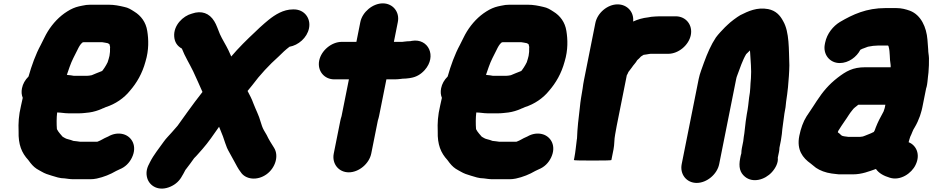

<svg xmlns="http://www.w3.org/2000/svg" viewBox="-20 -829 5550 1142"><path d="M631.2 -497C628.9 -485.4 624.5 -472.8 621.2 -462L620.8 -460C614.2 -447.5 609.6 -437.5 602.2 -427L595.9 -418C593.4 -414.4 588 -405 582.9 -405C562.5 -396.5 546.3 -391.1 526.3 -382C524.1 -381.3 522.7 -381 522.1 -381C514.8 -379.8 505.1 -378 496.5 -378H419.5C408.4 -380.9 393.9 -381.5 382.5 -383C380.5 -383 378.9 -383.3 377.7 -384C383.4 -399.3 388.8 -415 394 -431C408.1 -471.2 422.8 -496 440 -531C448.9 -549.4 456.8 -565 470 -576L476.4 -578H587.4C601.3 -576.4 608.9 -574.1 621.2 -572C624.1 -570 627.4 -568 631 -566C633.7 -552.6 636 -551 634.4 -543C635.1 -529.7 634.3 -512.6 631.2 -497ZM415.7 237H517.7C529.7 237 542.3 235.7 555.5 233C596.5 224.3 636.9 207.8 670.5 188C678.5 184.7 685.5 181.3 691.5 178C724.8 164.8 749.6 140.1 764.9 108C797.6 39.6 764.1 -15.2 716.5 -30C686.1 -39.4 652.5 -34.1 623.4 -17L614.6 -13C597 -6 580.9 6.2 561.4 13C560.1 13 559 13.3 558.2 14H456.2C442.7 12.5 431.8 10.2 416.2 9C406.8 4.9 395.6 2 384.2 -1C371 -3.8 362.4 -10.3 352.2 -16L350.6 -18L336.8 -34C330.2 -42.3 323.4 -50.5 319 -60C319.1 -60.7 318.9 -61.3 318.4 -62C316.3 -90.3 315.9 -127.3 319.9 -160C342.6 -160 363.4 -155 386.9 -155H451.9C471.8 -155 493.6 -158.3 510.9 -160C536.4 -163.3 565.1 -172.4 586.3 -182C589.4 -184 592.7 -185.3 596.1 -186C601.3 -188.7 605.7 -190.7 609.3 -192C665.5 -209.6 717.6 -245.1 752.7 -289C793 -335.5 826 -391.2 845.4 -463C866.4 -531.9 863.8 -595.9 855.8 -645C847.9 -696.4 819.2 -735.4 778.7 -760C758.7 -772.7 743.7 -783 718.3 -788C689.9 -794.6 661.2 -801 623.9 -801H517.9C501.2 -801 484.5 -799 467.7 -795C460.6 -793 454.4 -791.7 448.9 -791C425.9 -785.7 402.9 -775.7 379.9 -761C333.8 -732.2 294.8 -691.1 264.2 -642C250.1 -619.8 234.9 -585.2 222 -561C192.9 -507.8 167.7 -438.4 149.7 -374C128.9 -353.3 115.9 -330 110.7 -304C106.6 -283.3 108.1 -264.3 115.3 -247C111.2 -229.7 107.7 -214 104.9 -200C90.9 -141.1 88.6 -96.2 90.6 -48C88.4 31 108.7 80.1 148.4 123L161.1 140C176.5 159.3 190.6 172.2 213.3 184L227.7 192C245.5 202.6 265.7 209.8 287.9 216C310.2 222.8 336.1 232 364.7 232C380.6 233.8 396.7 237 415.7 237Z M1728.3 -773H1722.3C1665 -773 1616 -741.4 1577.9 -711L1554 -691C1544.4 -683 1534.6 -674.3 1524.8 -665L1497.6 -639C1450.9 -595.6 1398.2 -543.7 1355.4 -493C1350 -505.7 1344.4 -518 1338.8 -530C1324.6 -559.7 1301 -596.8 1288 -626C1277 -651.8 1267.6 -682.4 1254.3 -703C1225.2 -750.6 1178.9 -768.1 1121.3 -748C1068.6 -734.4 1011.3 -678.6 1016.2 -612C1018.3 -579.3 1033.5 -555.3 1061.8 -540C1079.1 -494.4 1107.3 -449.8 1128.9 -405C1146.5 -366.1 1167.7 -321 1184.3 -282C1155.4 -244.5 1123.4 -203.5 1095.7 -164L1059.8 -114C1047.8 -97.3 1039.9 -86.3 1036.2 -81C1025.4 -68.5 1012.6 -54.8 1001.2 -41C985.2 -22.5 967.9 -6.3 954.4 13C926.5 52.9 894.4 90.9 871.8 136L866.9 146C851.1 174.7 847.5 203 855.9 231C869.8 277.4 924.5 312.4 995.5 280.5C1025.9 266.8 1048.7 245.3 1063.9 216L1069.9 206C1073.2 199.3 1076.4 193.3 1079.5 188C1080.1 184.7 1084.8 179 1088.1 175C1098.6 162.2 1125.1 125.7 1134.6 112C1151.2 96.3 1168.5 74.3 1184.6 57C1218.6 18.5 1251.5 -30 1283 -75C1285.1 -69 1287.6 -63 1290.4 -57C1302.6 -29.7 1310.2 -6.2 1319.6 22L1330 50C1338.5 69.6 1350.4 87.1 1359.8 106L1373 130C1385.3 152.3 1396.2 175.1 1411.3 194C1439.1 238.3 1509.2 248.2 1565.6 207.5C1617.2 170.2 1640.4 98.4 1610 50C1594.6 25.7 1579 1.5 1566.2 -26L1549.8 -54C1541.5 -67.8 1534.8 -89 1530 -105C1520.6 -140.8 1501 -177.6 1487.5 -213C1477.5 -240.8 1466 -262.7 1452.5 -288C1462.2 -300 1471.5 -311.3 1480.3 -322C1525.9 -383.8 1582.2 -443.9 1637.4 -493C1660.4 -516 1677 -531.8 1702 -551C1753.7 -559.7 1806.5 -603.8 1818 -661C1830.1 -721.8 1789.1 -773 1728.3 -773Z M2123.3 -698 2099.8 -580H2012.8C1952.2 -580 1890.6 -528.9 1878.5 -468.5C1866.5 -408.1 1907.7 -357 1968.3 -357H2055.3L2011.5 -138C2008.2 -128 2005.7 -118.7 2004 -110L1965.2 84C1953.1 144.5 1994 196 2054.4 196C2114.8 196 2176.1 144.5 2188.2 84L2227.4 -112C2230.8 -122.7 2233.5 -132.7 2235.3 -142L2278.3 -357H2326.3C2336.9 -357 2347.7 -357.7 2358.7 -359L2375.1 -361C2387.1 -361 2399.9 -362 2413.7 -364L2425.1 -366C2456.1 -371.3 2483 -386.7 2505.8 -412C2580.2 -495 2527.5 -602.7 2430 -586L2419.6 -584C2409.6 -584 2399.5 -583.3 2389.2 -582L2372.8 -580H2322.8L2346.3 -698C2358.3 -757.7 2316.9 -809 2257 -809C2197.1 -809 2135.3 -757.7 2123.3 -698Z M3124.2 -497C3121.9 -485.4 3117.5 -472.8 3114.2 -462L3113.8 -460C3107.2 -447.5 3102.6 -437.5 3095.2 -427L3088.9 -418C3086.4 -414.4 3081 -405 3075.9 -405C3055.5 -396.5 3039.3 -391.1 3019.3 -382C3017.1 -381.3 3015.7 -381 3015.1 -381C3007.8 -379.8 2998.1 -378 2989.5 -378H2912.5C2901.4 -380.9 2886.9 -381.5 2875.5 -383C2873.5 -383 2871.9 -383.3 2870.7 -384C2876.4 -399.3 2881.8 -415 2887 -431C2901.1 -471.2 2915.8 -496 2933 -531C2941.9 -549.4 2949.8 -565 2963 -576L2969.4 -578H3080.4C3094.3 -576.4 3101.9 -574.1 3114.2 -572C3117.1 -570 3120.4 -568 3124 -566C3126.7 -552.6 3129 -551 3127.4 -543C3128.1 -529.7 3127.3 -512.6 3124.2 -497ZM2908.7 237H3010.7C3022.7 237 3035.3 235.7 3048.5 233C3089.5 224.3 3129.9 207.8 3163.5 188C3171.5 184.7 3178.5 181.3 3184.5 178C3217.8 164.8 3242.6 140.1 3257.9 108C3290.6 39.6 3257.1 -15.2 3209.5 -30C3179.1 -39.4 3145.5 -34.1 3116.4 -17L3107.6 -13C3090 -6 3073.9 6.2 3054.4 13C3053.1 13 3052 13.3 3051.2 14H2949.2C2935.7 12.5 2924.8 10.2 2909.2 9C2899.8 4.9 2888.6 2 2877.2 -1C2864 -3.8 2855.4 -10.3 2845.2 -16L2843.6 -18L2829.8 -34C2823.2 -42.3 2816.4 -50.5 2812 -60C2812.1 -60.7 2811.9 -61.3 2811.4 -62C2809.3 -90.3 2808.9 -127.3 2812.9 -160C2835.6 -160 2856.4 -155 2879.9 -155H2944.9C2964.8 -155 2986.6 -158.3 3003.9 -160C3029.4 -163.3 3058.1 -172.4 3079.3 -182C3082.4 -184 3085.7 -185.3 3089.1 -186C3094.3 -188.7 3098.7 -190.7 3102.3 -192C3158.5 -209.6 3210.6 -245.1 3245.7 -289C3286 -335.5 3319 -391.2 3338.4 -463C3359.4 -531.9 3356.8 -595.9 3348.8 -645C3340.9 -696.4 3312.2 -735.4 3271.7 -760C3251.7 -772.7 3236.7 -783 3211.3 -788C3182.9 -794.6 3154.2 -801 3116.9 -801H3010.9C2994.2 -801 2977.5 -799 2960.7 -795C2953.6 -793 2947.4 -791.7 2941.9 -791C2918.9 -785.7 2895.9 -775.7 2872.9 -761C2826.8 -732.2 2787.8 -691.1 2757.2 -642C2743.1 -619.8 2727.9 -585.2 2715 -561C2685.9 -507.8 2660.7 -438.4 2642.7 -374C2621.9 -353.3 2608.9 -330 2603.7 -304C2599.6 -283.3 2601.1 -264.3 2608.3 -247C2604.2 -229.7 2600.7 -214 2597.9 -200C2583.9 -141.1 2581.6 -96.2 2583.6 -48C2581.4 31 2601.7 80.1 2641.4 123L2654.1 140C2669.5 159.3 2683.6 172.2 2706.3 184L2720.7 192C2738.5 202.6 2758.7 209.8 2780.9 216C2803.2 222.8 2829.1 232 2857.7 232C2873.6 233.8 2889.7 237 2908.7 237Z M3521.1 -692 3453.3 -352C3450.2 -336.7 3447.6 -320.3 3445.5 -303C3438.1 -259.3 3432.6 -229.5 3428.9 -190C3421 -125.4 3414 -65.4 3412 -5L3411 0C3406 36.3 3403.2 74 3396.2 109L3393.4 123C3393 125 3429.8 126 3503.8 126C3578.5 126 3616 125 3616.4 123L3629.2 59C3635.4 27.9 3632.6 2 3638.8 -29C3641.5 -45.7 3644.5 -62.7 3648 -80L3708.1 -381C3712.2 -388 3715.5 -394.5 3718.3 -402C3718.9 -402 3719.3 -402.3 3719.5 -403C3727.6 -413.7 3733.9 -422 3738.4 -428C3746.5 -441.4 3761.5 -454.9 3770 -471C3778 -477.7 3784.8 -484.5 3792.4 -493C3799.4 -497.7 3804.7 -501 3808.4 -503H3809.4L3823.8 -505L3841.4 -508C3844.1 -508 3846.8 -508.3 3849.6 -509H3954.6C4015.2 -509 4076.8 -560.1 4088.9 -620.5C4100.9 -680.9 4059.7 -732 3999.1 -732H3904.1C3886.1 -732 3870.9 -730.3 3853.5 -729L3836.9 -726C3801.8 -722.2 3773.4 -713.5 3745.9 -701C3751.8 -755.8 3712.2 -803 3653.3 -803C3593 -803 3533.1 -752 3521.1 -692Z M4257.7 147 4358.7 -359C4360.3 -367 4362.3 -374 4364.9 -380C4380.9 -422.9 4396.7 -471.2 4418.2 -507C4427.5 -514.8 4433.6 -523.2 4440.6 -529L4441.8 -515C4444.2 -467.3 4450.4 -415.4 4446.5 -363C4442.1 -322.9 4444.1 -291.1 4435.7 -249C4431.4 -212.3 4429.4 -187.1 4422.1 -151C4420 -137 4417.8 -122.7 4415.6 -108C4411.1 -78.5 4409.3 -41.8 4403.8 -14C4403 -6.7 4402 1.7 4400.8 11L4392.4 53C4390.6 62.3 4389.6 72.3 4389.4 83C4387.8 87.7 4386.6 92.3 4385.6 97L4382.6 112C4372.2 164.3 4381 197.4 4410.7 222C4457.8 261 4529.5 240.7 4571.1 195C4593.2 170.7 4610.1 137.7 4606.2 109L4608.6 97C4611.8 81.2 4615.9 67.9 4616 50L4624.8 6C4626.8 -7.3 4628.7 -20 4630.4 -32L4633.2 -61L4637.2 -91C4638.2 -99.7 4639.6 -110 4641.4 -122L4645.7 -154C4651.3 -181.8 4654.4 -201.5 4655.9 -225C4659 -248.9 4665.4 -287.3 4666.9 -310C4670.7 -352.9 4674.7 -400.5 4675 -441C4671.5 -532.9 4676 -638.3 4638.3 -703C4619.8 -738.4 4594.1 -766 4548.7 -775C4482.6 -787.2 4430.4 -762.5 4383.5 -739C4363.3 -727.5 4324.4 -698.5 4308.1 -682C4303.1 -676.7 4297.8 -671.7 4292.2 -667C4275.4 -649.4 4252.9 -626.6 4238 -606C4209.3 -563 4187.5 -512.4 4167.2 -457C4157.3 -427.2 4142.6 -394 4135.7 -359L4034.7 147C4022.6 207.5 4063.4 259 4123.8 259C4184.2 259 4245.6 207.5 4257.7 147Z M4974.6 -454C5027.9 -454 5075.7 -490.7 5097.4 -533C5102.6 -535.7 5107.4 -538 5111.8 -540H5112.8C5121.5 -543.3 5131.2 -547 5142 -551C5143.5 -551.7 5145.2 -552 5147.2 -552C5163.4 -555.4 5182.7 -558 5200.4 -558H5262.4C5264.4 -554.7 5265.6 -552.3 5266 -551L5265.8 -550C5274.7 -520.4 5270.6 -478 5277 -446C5277 -443 5278.6 -434 5277.6 -429H5126.6C5051.4 -429 5012.6 -405.3 4962.3 -367C4909.2 -325.6 4875.3 -285.2 4837.5 -228L4825.9 -210C4808.8 -184.5 4794.1 -161 4777.4 -137C4757.5 -105.9 4742.8 -64.3 4734.2 -21C4717.4 63.2 4754.9 110.5 4802.3 144C4806.9 147.3 4809.8 149.7 4810.9 151L4833.3 169C4857.2 185.3 4890.6 198.1 4926.5 203L4943.1 205C4951.5 206.3 4960.3 207.3 4969.5 208H5053.5C5106 208 5149.3 190.2 5189.9 176C5208.1 202.1 5237.1 217.3 5272.5 228C5335.5 247.8 5402.1 201.8 5425.7 152C5457.5 87.3 5427.3 33.4 5384.6 17L5385.2 14C5387.1 4.8 5391.5 -7 5394.2 -16C5404.3 -34.9 5408.4 -54.2 5420.2 -71C5433.1 -92.5 5443.5 -115.7 5451.8 -139L5457.3 -157C5460.8 -167.7 5463.7 -179 5466.1 -191L5488.7 -304C5489.4 -307.3 5490.2 -310 5491.3 -312C5496.2 -331.2 5497.5 -355.6 5499.7 -374L5502.5 -398C5504.8 -429.8 5506.1 -452.5 5505.4 -483C5504.6 -504.6 5500.8 -514.7 5500.8 -535C5499.5 -555.2 5497.7 -572.8 5496.4 -593C5490.6 -667.2 5457.7 -740 5392.7 -765C5368.6 -773.6 5343.5 -781 5309.9 -781H5246.9C5133.6 -781 5052.4 -743.3 4975.4 -698C4936.3 -674 4898.8 -630.2 4887.8 -575L4886 -566C4874 -505.7 4914.7 -454 4974.6 -454ZM5246.1 -206 5242.3 -187C5240.5 -181 5238.7 -175.7 5237.1 -171C5236.6 -168.3 5235.3 -165.3 5233.3 -162C5226.5 -146.8 5215.2 -130 5209.4 -117L5199 -95C5196.2 -87.7 5193 -80 5189.4 -72C5185.8 -63.3 5181 -42 5172.4 -42C5159.8 -34.6 5139.4 -28.4 5125.4 -22C5118.8 -19.9 5112.3 -16 5103.2 -16C5100.4 -15.3 5098 -15 5096 -15H5025C5023 -15 5020.7 -15.3 5018.2 -16L5002.6 -18C4997.1 -18 4985.7 -21.6 4982.2 -26C4977.3 -31.3 4971 -36.7 4963.4 -42L4964 -45C4964.4 -47 4965.1 -49 4966.2 -51C4979.1 -71.6 4990.3 -89.1 5005 -110C5020.5 -131 5032.7 -154.4 5049.7 -174C5059.1 -187.4 5069.6 -193.1 5085.1 -206Z"/></svg>

Font: Smoothie
Style: BlkIt
Weight: 900
Foundry: Cannot Into Space Fonts
Version: Version 0.8